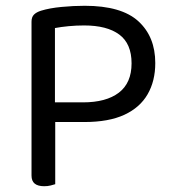

<svg xmlns="http://www.w3.org/2000/svg" viewBox="-20 -639 607 664"><path d="M170 -285H267Q347 -285 391 -318.5Q435 -352 435 -420Q435 -488 392.5 -519.5Q350 -551 271 -551Q244 -551 217.5 -548.5Q191 -546 170 -542ZM272 -217H89V-564Q89 -580 97.5 -588.5Q106 -597 122 -602Q151 -611 192.5 -615Q234 -619 273 -619Q400 -619 458.5 -565.5Q517 -512 517 -421Q517 -359 490.5 -313Q464 -267 410 -242Q356 -217 272 -217ZM89 -256H171V-2Q165 0 155 2.5Q145 5 133 5Q111 5 100 -4Q89 -13 89 -32Z"/></svg>

Font: Baloo Bhaina 2
Style: Regular
Weight: 400
Designer: Yesha Goshar, Manish Minz, Shuchita Grover and Ek Type
Foundry: Ek Type
Version: Version 1.700